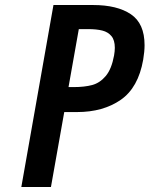

<svg xmlns="http://www.w3.org/2000/svg" viewBox="-20 -745 640 765"><path d="M193 -725H351Q447 -725 501.5 -688.2Q556 -651.5 556 -565Q556 -540 550.5 -507Q531 -395.5 460.8 -347Q390.5 -298.5 287 -298.5H236L183 0H65ZM434.5 -524Q437.5 -541.5 437.5 -554.5Q437.5 -585 424 -601.2Q410.5 -617.5 387.8 -623.2Q365 -629 331 -629H294L253 -398H272.5Q316.5 -398 347.2 -406.2Q378 -414.5 401.2 -442Q424.5 -469.5 434.5 -524Z"/></svg>

Font: JuliaMono SemiBold
Style: Italic
Weight: 600
Italic angle: -9°
Monospace: yes
Designer: cormullion
Foundry: corm
Version: Version 0.056; ttfautohint (v1.8.4)